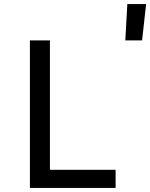

<svg xmlns="http://www.w3.org/2000/svg" viewBox="-20 -930 743 950"><path d="M128 0V-730H227V-90H552V0ZM600 -730 610 -910H703L683 -730Z"/></svg>

Font: Tiny Medium
Style: Regular
Weight: 500
Monospace: yes
Designer: Philipp Nurullin, Konstantin Bulenkov
Foundry: JetBrains
Version: Version 2.251; ttfautohint (v1.8.4.7-5d5b)